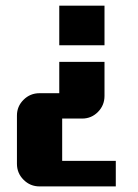

<svg xmlns="http://www.w3.org/2000/svg" viewBox="-20 -500 490 680"><path d="M390.1 160.2H120.1Q86.9 160.2 63.5 136.7Q40 113.3 40 80.1V-90.8Q40 -123.5 63.5 -146.7Q86.9 -169.9 120.1 -169.9H189.9V-280.8H350.1V-160.2Q350.1 -127 326.9 -103.5Q303.7 -80.1 271 -80.1H200.2V69.8H390.1ZM350.1 -339.8H189.9V-480H350.1Z"/></svg>

Font: Laconic
Style: Bold
Weight: 700
Designer: Robby Woodard
Version: Version 1.000